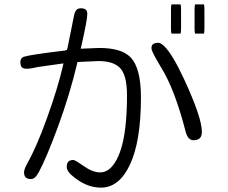

<svg xmlns="http://www.w3.org/2000/svg" viewBox="-20 -794 1040 874"><path d="M701.2 -599.1Q682.6 -599.1 675.3 -591.8Q669.4 -585.9 669.4 -574.2Q669.4 -564 691.4 -524.4Q700.7 -508.3 712.9 -487.8Q775.4 -387.7 824.2 -197.8Q830.1 -173.8 840.3 -164.1Q848.6 -155.8 860.4 -155.8Q880.4 -155.8 889.6 -165Q898.9 -174.3 898.9 -194.3Q898.9 -258.3 819.3 -430.7Q766.1 -545.4 729 -582.5Q712.4 -599.1 701.2 -599.1ZM760.3 -773.9Q758.3 -766.6 758.3 -749V-666Q758.3 -649.4 760.3 -641.1H802.2Q804.2 -650.4 804.2 -666V-749Q804.2 -765.6 802.2 -773.9ZM867.7 -773.9Q865.7 -766.6 865.7 -749V-666Q865.7 -649.4 867.7 -641.1H908.7Q910.6 -650.4 910.6 -666V-749Q910.6 -765.6 908.7 -773.9ZM558.1 -359.4Q558.1 -190.4 526.4 -102.5Q498 -24.9 453.6 -11.7Q444.8 -9.3 435.5 -9.3Q400.9 -9.3 358.9 -39.6Q324.7 -64 314.5 -65.9Q298.8 -65.9 291.3 -58.3Q283.7 -50.8 283.7 -33.2Q283.7 -18.1 302.7 0.5Q368.2 60.1 439.5 60.1Q522 60.1 570.8 -43Q621.6 -149.9 621.6 -350.6Q621.6 -485.8 573.2 -534.2Q532.2 -575.7 431.6 -575.7L347.2 -572.3L350.6 -585.4Q377.4 -704.1 377.4 -729.5Q377.4 -743.2 371.1 -749.5Q364.3 -756.3 347.7 -756.3Q335.4 -756.3 328.1 -749Q320.3 -740.7 316.9 -722.7L287.1 -574.7L284.7 -566.9L275.9 -564Q116.2 -544.9 88.4 -535.6L85.9 -534.7L84.5 -533.7Q72.8 -527.8 72.8 -511.2Q72.8 -494.6 79.6 -487.8Q86.4 -481 101.6 -481Q119.6 -481 151.4 -488.8L269 -505.4L265.6 -490.7Q243.2 -393.6 194.6 -258.5Q146 -123.5 104.5 -50.8Q89.4 -22.9 89.4 -10.7Q89.4 5.9 96.9 13.4Q104.5 21 121.1 21Q140.1 21 154.8 -7.8H155.3Q191.9 -75.7 244.4 -218.5Q296.9 -361.3 331.1 -504.4L332.5 -511.7L427.7 -516.1Q492.2 -516.1 522.5 -488.3Q558.1 -457.5 558.1 -359.4Z"/></svg>

Font: YuPearl-ExtraLight
Style: ExtraLight
Weight: 200
Designer: Max Yao
Foundry: Max-Everyday
Version: Version 1.011; ttfautohint (v1.8.3)